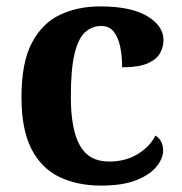

<svg xmlns="http://www.w3.org/2000/svg" viewBox="-20 -569 567 599"><path d="M295 10Q222 10 166 -16.5Q110 -43 78.5 -103.5Q47 -164 47 -266Q47 -374 79.5 -435.5Q112 -497 167.5 -523Q223 -549 292 -549Q389 -549 439.5 -518.5Q490 -488 490 -444Q490 -423 479.5 -403.5Q469 -384 441 -371.5Q413 -359 361 -359Q361 -394 355 -423Q349 -452 335 -470Q321 -488 296 -488Q267 -488 245.5 -468.5Q224 -449 212.5 -401Q201 -353 201 -267Q201 -166 229 -115.5Q257 -65 320 -65Q372 -65 410 -88.5Q448 -112 465 -146Q477 -139 483 -126.5Q489 -114 489 -100Q489 -75 468.5 -49.5Q448 -24 405.5 -7Q363 10 295 10Z"/></svg>

Font: Noto Serif Toto
Style: Bold
Weight: 700
Designer: Monotype Design Team
Foundry: Monotype Imaging Inc.
Version: Version 2.001; ttfautohint (v1.8.4.7-5d5b)